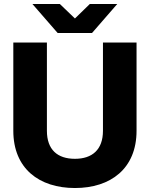

<svg xmlns="http://www.w3.org/2000/svg" viewBox="-20 -934 754 966"><path d="M357 12C537 12 667 -86 667 -276V-720H498V-276C498 -181 444 -135 357 -135C269 -135 216 -181 216 -276V-720H47V-276C47 -86 177 12 357 12ZM143 -914 270 -768H443L570 -914H432L357 -841L281 -914Z"/></svg>

Font: Aspekta 750
Style: Regular
Weight: 750
Designer: Ivo Dolenc
Version: Version 2.000